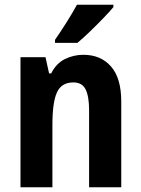

<svg xmlns="http://www.w3.org/2000/svg" viewBox="-20 -786 593 806"><path d="M330 -556Q403 -556 446 -507Q489 -458 489 -360V0H354V-323Q354 -381 339.5 -410.5Q325 -440 288 -440Q238 -440 219 -398Q200 -356 200 -262V0H66V-546H171L186 -478H195Q216 -520 252.5 -538Q289 -556 330 -556ZM456 -756Q441 -738 414.5 -710.5Q388 -683 358.5 -654.5Q329 -626 305 -606H211V-619Q236 -655 260.5 -694Q285 -733 303 -766H456Z"/></svg>

Font: Noto Sans Gurmukhi UI Condensed
Style: Bold
Weight: 700
Width: 3
Designer: Jelle Bosma - Monotype Design Team
Foundry: Monotype Imaging Inc.
Version: Version 2.004; ttfautohint (v1.8.4.7-5d5b)